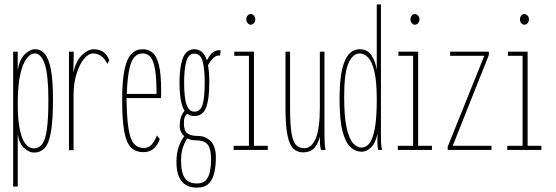

<svg xmlns="http://www.w3.org/2000/svg" viewBox="-20 -685 2540 877"><path d="M40 167V-449H61V-364Q69 -414 93.5 -437.5Q118 -461 142 -460Q167 -460 185 -438.5Q203 -417 212.5 -367.5Q222 -318 222 -232Q222 -131 212 -78.5Q202 -26 182.5 -7Q163 12 136 12Q113 12 90 -9Q67 -30 61 -74V167ZM134 -7Q157 -7 172 -26Q187 -45 194 -93Q201 -141 201 -229Q201 -343 184.5 -392Q168 -441 138 -441Q120 -441 102 -418Q84 -395 72.5 -345Q61 -295 61 -213Q61 -141 69.5 -99Q78 -57 90 -37.5Q102 -18 114.5 -12.5Q127 -7 134 -7Z M295 1V-449H317L315 -354Q327 -407 354.5 -433.5Q382 -460 407 -460Q461 -460 479 -410L471 -393Q457 -420 440 -430.5Q423 -441 405 -441Q385 -441 364.5 -417Q344 -393 330 -349.5Q316 -306 316 -248V1Z M635 10Q602 10 580.5 -9Q559 -28 548.5 -79.5Q538 -131 538 -227Q538 -320 549.5 -370.5Q561 -421 582.5 -441Q604 -461 633 -460Q659 -460 677.5 -444Q696 -428 706 -387.5Q716 -347 716 -271Q716 -261 716 -253Q716 -245 715 -237H558Q559 -147 567 -97.5Q575 -48 592 -28.5Q609 -9 636 -9Q661 -9 674.5 -26.5Q688 -44 697 -66L710 -50Q701 -23 682.5 -6.5Q664 10 635 10ZM559 -256H695Q695 -329 688 -369Q681 -409 667 -425Q653 -441 631 -441Q611 -441 595.5 -426Q580 -411 571 -371Q562 -331 559 -256Z M868 -155Q848 -155 835 -166Q826 -157 823 -148Q820 -139 820 -122Q820 -88 835.5 -76Q851 -64 884 -64Q919 -64 942.5 -40Q966 -16 966 34Q966 69 959.5 101Q953 133 934.5 152.5Q916 172 879 172Q786 172 786 54Q786 15 796 -14Q806 -43 822 -63Q801 -81 801 -110Q801 -154 823 -179Q800 -214 800 -310Q800 -380 815.5 -420Q831 -460 868 -460Q909 -460 925 -409Q938 -435 953 -446.5Q968 -458 988 -455L985 -431Q969 -434 955 -420.5Q941 -407 930 -387Q936 -356 936 -310Q936 -231 921 -193Q906 -155 868 -155ZM868 -175Q895 -175 905 -206Q915 -237 915 -310Q915 -366 906 -403Q897 -440 868 -440Q840 -440 830.5 -403Q821 -366 821 -310Q821 -237 832.5 -206Q844 -175 868 -175ZM807 46Q807 106 825 129.5Q843 153 879 153Q908 153 921.5 137Q935 121 939.5 96Q944 71 944 45Q944 -8 927.5 -26Q911 -44 876 -44Q853 -44 835 -53Q821 -30 814 -6.5Q807 17 807 46Z M1047 0V-19H1117V-430H1050V-449H1140V-19H1203V0ZM1125 -572Q1118 -572 1111.5 -579Q1105 -586 1105 -596Q1105 -607 1111 -614Q1117 -621 1125 -621Q1133 -621 1139.5 -614Q1146 -607 1146 -596Q1146 -586 1139.5 -579Q1133 -572 1125 -572Z M1364 11Q1339 11 1321 -5Q1303 -21 1293.5 -65Q1284 -109 1284 -191V-449H1305V-191Q1305 -114 1312 -74.5Q1319 -35 1333.5 -21.5Q1348 -8 1370 -8Q1402 -8 1421.5 -51Q1441 -94 1441 -197V-449H1462V-92Q1462 -74 1462.5 -46Q1463 -18 1467 0H1446Q1442 -17 1441.5 -31Q1441 -45 1441 -61Q1432 -26 1414.5 -7.5Q1397 11 1364 11Z M1632 8Q1605 8 1582 -12Q1559 -32 1545 -84Q1531 -136 1531 -233Q1531 -318 1542.5 -367.5Q1554 -417 1574.5 -438.5Q1595 -460 1623 -460Q1660 -460 1678.5 -429.5Q1697 -399 1701 -364V-665H1720V-71Q1720 -53 1720.5 -35.5Q1721 -18 1725 0H1708Q1704 -12 1704 -34Q1704 -56 1704 -74Q1696 -33 1675.5 -12.5Q1655 8 1632 8ZM1631 -11Q1652 -11 1667.5 -30.5Q1683 -50 1692 -98Q1701 -146 1701 -231Q1701 -313 1690 -358.5Q1679 -404 1661.5 -422.5Q1644 -441 1624 -441Q1591 -441 1571.5 -396Q1552 -351 1552 -244Q1552 -148 1564 -98Q1576 -48 1594 -29.5Q1612 -11 1631 -11Z M1797 0V-19H1867V-430H1800V-449H1890V-19H1953V0ZM1875 -572Q1868 -572 1861.5 -579Q1855 -586 1855 -596Q1855 -607 1861 -614Q1867 -621 1875 -621Q1883 -621 1889.5 -614Q1896 -607 1896 -596Q1896 -586 1889.5 -579Q1883 -572 1875 -572Z M2025 0V-15L2192 -430H2036V-449H2213V-434L2048 -19H2225V0Z M2297 0V-19H2367V-430H2300V-449H2390V-19H2453V0ZM2375 -572Q2368 -572 2361.5 -579Q2355 -586 2355 -596Q2355 -607 2361 -614Q2367 -621 2375 -621Q2383 -621 2389.5 -614Q2396 -607 2396 -596Q2396 -586 2389.5 -579Q2383 -572 2375 -572Z"/></svg>

Font: Inconsolata UltraCondensed ExtraLight
Style: Regular
Weight: 200
Width: 1
Monospace: yes
Designer: Raph Levien, Cyreal, Brenton Simpson
Foundry: Raph Levien, Cyreal, Google
Version: Version 3.100; ttfautohint (v1.8.4.7-5d5b)